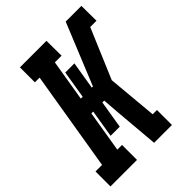

<svg xmlns="http://www.w3.org/2000/svg" viewBox="-218 -844 952 952"><g transform="rotate(-45 258.0 -367.5)"><path d="M-8 0V-105H38L125 -630H92V-735H278L279 -630H232L196 -412H209L233 -558H297L273 -412H281L413 -735H523L524 -630H480L369 -368L393 -105H423V0H298L278 -232L271 -323H258L234 -177H170L194 -323H181L145 -105H178V0Z"/></g></svg>

Font: Iosevka Curly Slab Extrabold
Style: Italic
Weight: 800
Italic angle: -9°
Monospace: yes
Designer: Belleve Invis
Foundry: Belleve Invis
Version: Version 22.1.2; ttfautohint (v1.8.4)